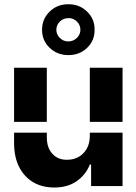

<svg xmlns="http://www.w3.org/2000/svg" viewBox="-20 -858 629 885"><path d="M229.5 6.3Q174.8 6.3 132.8 -18.1Q91.3 -43 67.9 -88.9Q44.9 -134.8 44.9 -198.7V-246.6H195.8V-225.1Q195.8 -176.8 221.7 -148.9Q247.6 -120.6 290 -121.6Q317.9 -121.6 340.8 -133.8Q363.8 -146 379.4 -171.4Q394 -196.3 394 -232.4V-246.6H544.9V-0.5H399.9V-99.6H394Q376 -52.7 333 -22.5Q290 6.8 229.5 6.3ZM44.9 -296.4V-545.9H195.8V-296.4ZM394 -296.4V-545.9H544.9V-296.4ZM295.4 -838.4Q346.2 -838.9 381.6 -804.4Q417 -770 416 -720.7Q416.5 -670.9 381.6 -637.5Q346.7 -604 295.4 -604Q244.1 -604 209 -637.5Q173.8 -670.9 173.8 -720.7Q173.8 -770.5 209 -804.7Q244.1 -838.9 295.4 -838.4ZM295.4 -667Q318.4 -667.5 334.5 -683.3Q350.6 -699.2 350.6 -720.7Q350.6 -742.7 334.5 -758.8Q318.4 -774.9 295.4 -774.4Q272 -774.4 255.9 -758.5Q239.7 -742.7 239.7 -720.7Q239.7 -699.2 255.9 -683.1Q272 -667 295.4 -667Z"/></svg>

Font: Inter Tight Stencil
Style: Bold
Weight: 700
Designer: Rasmus Andersson
Foundry: rsms
Version: Version 3.004;Glyphs 3.1.2 (3151)